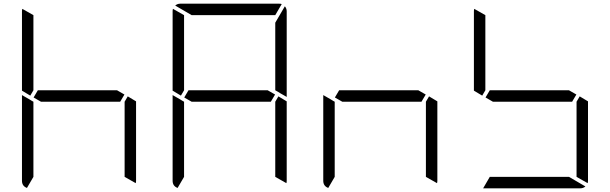

<svg xmlns="http://www.w3.org/2000/svg" viewBox="-20 -1020 3304 1040"><path d="M161 -735V-531L144 -502L99 -529V-959Q99 -968 101 -972L161 -938ZM672 -498 717 -471V-41Q717 -32 715 -28L655 -62V-265V-469ZM631 -469H408H202L162 -492L185 -531H408H614L654 -508ZM126 -2Q99 -12 99 -41V-500V-505L139 -482L152 -474L161 -469V-265V-62Z M977 -735V-531L960 -502L915 -529V-959Q915 -968 917 -972L977 -938ZM1488 -498 1533 -471V-41Q1533 -32 1531 -28L1471 -62V-265V-469ZM1533 -959V-500V-495L1498 -515L1487 -522L1471 -531V-735V-897L1523 -986Q1533 -974 1533 -959ZM1447 -469H1224H1018L978 -492L1001 -531H1224H1430L1470 -508ZM1018 -938 929 -990Q941 -1000 956 -1000H1224H1492Q1502 -1000 1506 -998L1471 -938H1224ZM942 -2Q915 -12 915 -41V-500V-505L955 -482L968 -474L977 -469V-265V-62Z M2304 -498 2349 -471V-41Q2349 -32 2347 -28L2287 -62V-265V-469ZM2263 -469H2040H1834L1794 -492L1817 -531H2040H2246L2286 -508ZM1758 -2Q1731 -12 1731 -41V-500V-505L1771 -482L1784 -474L1793 -469V-265V-62Z M2609 -735V-531L2592 -502L2547 -529V-959Q2547 -968 2549 -972L2609 -938ZM3120 -498 3165 -471V-41Q3165 -32 3163 -28L3103 -62V-265V-469ZM3079 -469H2856H2650L2610 -492L2633 -531H2856H3062L3102 -508ZM3062 -62 3151 -10Q3139 0 3124 0H2856H2597L2633 -62H2856Z"/></svg>

Font: DSEG7 Modern
Style: Light
Weight: 300
Designer: Keshikan(Twitter:@keshinomi_88pro)
Version: Version 0.46